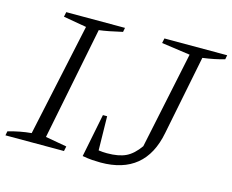

<svg xmlns="http://www.w3.org/2000/svg" viewBox="-100 -781 1116 922"><g transform="rotate(15 457.5 -319.5)"><path d="M-7 0 -3 -21Q56 -38 112 -43L232 -603L117 -623L122 -647H414L410 -626Q337 -609 295 -604L183 -43L289 -24L284 0ZM377 0 420 -215H441L444 -46Q465 -43 486 -43Q544 -43 579.5 -60Q615 -77 646 -121L747 -603L605 -623L610 -647H922L918 -626Q894 -619 867 -613.5Q840 -608 810 -604L731 -209Q689 8 468 8Q449 8 426.5 6.5Q404 5 377 0Z"/></g></svg>

Font: Piazzolla Light
Style: Italic
Weight: 300
Italic angle: -11.3°
Designer: Juan Pablo del Peral
Foundry: Huerta Tipografica
Version: Version 1.330